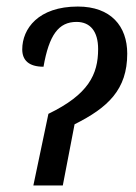

<svg xmlns="http://www.w3.org/2000/svg" viewBox="-20 -567 416 587"><path d="M128 -219 82 0H172L208 -187C310 -238 369 -293 369 -403C369 -487 319 -547 218 -547C97 -547 48 -479 48 -416C48 -383 68 -363 113 -363C130 -460 159 -500 214 -500C256 -500 280 -471 280 -417C280 -339 250 -278 128 -219Z"/></svg>

Font: Noto Serif ExtraCondensed
Style: Italic
Weight: 400
Width: 2
Italic angle: -12°
Designer: Monotype Design Team
Foundry: Monotype Imaging Inc.
Version: Version 2.014